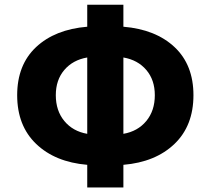

<svg xmlns="http://www.w3.org/2000/svg" viewBox="-20 -790 916 835"><path d="M516.6 -540V-208Q579.1 -218.8 616.2 -263.7Q653.3 -308.6 653.3 -376Q653.3 -442.4 616.2 -485.8Q579.1 -529.3 516.6 -540ZM359.4 -208V-540Q296.9 -529.3 259.8 -485.8Q222.7 -442.4 222.7 -376Q222.7 -308.6 259.8 -263.7Q296.9 -218.8 359.4 -208ZM516.6 -769.5V-673.8Q657.2 -662.1 739.3 -585Q821.3 -507.8 821.3 -376Q821.3 -243.2 738.8 -164.1Q656.2 -85 516.6 -73.2V25.4H359.4V-73.2Q219.7 -85 137.2 -164.1Q54.7 -243.2 54.7 -376Q54.7 -507.8 136.7 -585Q218.8 -662.1 359.4 -673.8V-769.5Z"/></svg>

Font: Bpmf Zihi Sans Heavy
Style: Heavy
Weight: 900
Foundry: But Ko
Version: Version 1.320